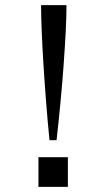

<svg xmlns="http://www.w3.org/2000/svg" viewBox="-20 -726 415 746"><path d="M172.4 -181.2Q165 -253.4 159.2 -328.6Q153.3 -403.8 148.9 -474.6Q144.5 -545.4 142.1 -605Q139.6 -664.6 139.6 -706.1H238.3Q238.3 -665 235.4 -605.5Q232.4 -545.9 227.3 -475.3Q222.2 -404.8 215.1 -329.3Q208 -253.9 199.7 -181.2ZM129.4 0V-115.2H243.7V0Z"/></svg>

Font: Monda
Style: Regular
Weight: 400
Designer: Vernon Adams
Foundry: Vernon Adams
Version: Version 2.100; ttfautohint (v1.8.3)